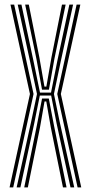

<svg xmlns="http://www.w3.org/2000/svg" viewBox="-20 -820 397 840"><path d="M52.8 0 116.2 -287.5 141.8 -408.8 112 -548.8 57.5 -800H73.8L126 -555.5L155 -414.8H203.2L231.2 -555.5L283.5 -800H299.8L245.2 -548.8L216 -408.8L241 -287.5L304.8 0H288.5L227.8 -279L203.8 -402H154.2L129.5 -279L69.2 0ZM21.8 0 111 -408.8 25.8 -800H42L126.8 -408.8L37.8 0ZM319.5 0 230.5 -408.8 315.2 -800H331.5L246.2 -408.8L335.5 0ZM163.8 -427.8 139.5 -561.5 90 -800H106L152.5 -567.2L174.5 -441H182.8L204.8 -567.2L251.2 -800H267.2L217.8 -561.5L194 -427.8ZM86 0 140.8 -269.2 164 -389H193.5L216.5 -269.2L271.2 0H255.5L202.5 -261.5L182.5 -376.2H174.8L154.8 -261.5L101.8 0Z"/></svg>

Font: Big Shoulders Inline Display Medium
Style: Regular
Weight: 500
Designer: Patric King
Foundry: XO Type Co
Version: Version 1.000